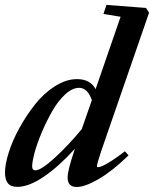

<svg xmlns="http://www.w3.org/2000/svg" viewBox="-28 -745 623 777"><path d="M42.5 11.2Q15.1 11.2 3.7 -3.7Q-7.8 -18.6 -7.8 -46.4Q-7.8 -79.6 7.3 -127.9Q22.5 -176.3 50.8 -227.5Q79.1 -278.8 114.3 -323.2Q149.4 -367.7 194.6 -396.2Q239.7 -424.8 283.7 -424.8Q337.4 -424.8 358.9 -384.3L460 -677.2L390.6 -688.5L402.8 -725.1L563 -712.9L575.2 -693.4L382.3 -135.7Q364.3 -81.5 364.3 -72.3Q364.3 -68.4 368.2 -68.4Q374 -68.4 385.7 -73Q397.5 -77.6 422.1 -93.3Q446.8 -108.9 477.5 -132.8L492.2 -116.2Q426.3 -52.2 371.1 -20.3Q315.9 11.7 282.7 11.7Q245.6 11.7 245.6 -26.4Q245.6 -55.2 272.5 -134.8L275.4 -143.1Q209 -70.3 148.7 -29.5Q88.4 11.2 42.5 11.2ZM102.1 -71.3Q102.1 -55.7 115.2 -55.7Q138.2 -55.7 193.6 -106.4Q249 -157.2 302.7 -222.2L343.8 -339.8Q326.2 -389.6 292 -389.6Q264.6 -389.6 235.6 -362.8Q206.5 -335.9 183.6 -295.7Q160.6 -255.4 141.6 -210.7Q122.6 -166 112.3 -128.4Q102.1 -90.8 102.1 -71.3Z"/></svg>

Font: Elstob 18pt
Style: Bold Italic
Weight: 700
Italic angle: -20°
Designer: Peter S. Baker
Version: Version 1.015